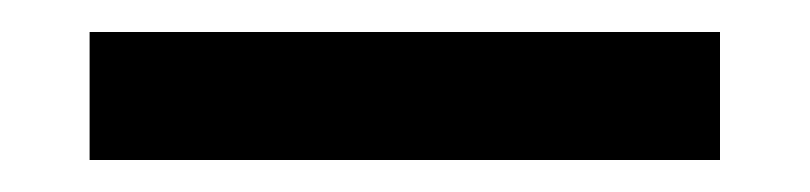

<svg xmlns="http://www.w3.org/2000/svg" viewBox="-20 47 506 120"><path d="M430 67V147H36V67Z"/></svg>

Font: Lato
Style: Bold
Weight: 700
Designer: Lukasz Dziedzic
Foundry: tyPoland Lukasz Dziedzic
Version: Version 2.007; 2014-02-27